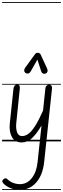

<svg xmlns="http://www.w3.org/2000/svg" viewBox="-25 -1349 602 1832"><path d="M182 10Q118 10 89.2 -40.8Q60.5 -91.5 68.5 -171L103.5 -502.5Q104.5 -514.5 111.8 -527.5Q119 -540.5 138 -541Q157 -542 161.2 -531Q165.5 -520 164 -504L130 -172.5Q125 -122.5 138.2 -86.5Q151.5 -50.5 185.5 -50.5Q217 -50.5 247.5 -73.2Q278 -96 311.8 -149.5Q345.5 -203 386 -294.5L408 -506.5Q410 -524 420.5 -532.5Q431 -541 443.5 -541Q456 -541 464.8 -532Q473.5 -523 471 -502L396.5 196.5Q383 321.5 320.5 392.2Q258 463 162.5 463Q118.5 463 77.5 446.8Q36.5 430.5 9 403Q-4 389 -3 378Q-2 367 13.5 357Q21.5 351.5 30 352.2Q38.5 353 46.5 361.5Q67.5 382.5 99 395.2Q130.5 408 165 408Q232.5 408 278 351Q323.5 294 333.5 198.5L371 -151.5Q326 -74.5 281.8 -32.2Q237.5 10 182 10ZM182 10Q118 10 89.2 -40.8Q60.5 -91.5 68.5 -171L103.5 -502.5Q104.5 -514.5 111.8 -527.5Q119 -540.5 138 -541Q157 -542 161.2 -531Q165.5 -520 164 -504L130 -172.5Q125 -122.5 138.2 -86.5Q151.5 -50.5 185.5 -50.5Q217 -50.5 247.5 -73.2Q278 -96 311.8 -149.5Q345.5 -203 386 -294.5L408 -506.5Q410 -524 420.5 -532.5Q431 -541 443.5 -541Q456 -541 464.8 -532Q473.5 -523 471 -502L396.5 196.5Q383 321.5 320.5 392.2Q258 463 162.5 463Q118.5 463 77.5 446.8Q36.5 430.5 9 403Q-4 389 -3 378Q-2 367 13.5 357Q21.5 351.5 30 352.2Q38.5 353 46.5 361.5Q67.5 382.5 99 395.2Q130.5 408 165 408Q232.5 408 278 351Q323.5 294 333.5 198.5L371 -151.5Q326 -74.5 281.8 -32.2Q237.5 10 182 10ZM410 -647Q395 -642 383.5 -648.2Q372 -654.5 368 -668.5L332 -780.5L269 -669.5Q256.5 -648 241.2 -647.2Q226 -646.5 216.5 -654Q205.5 -664.5 206 -677.5Q206.5 -690.5 214.5 -702L307.5 -830Q316 -842.5 324.2 -844Q332.5 -845.5 340 -845.5Q344.5 -845.5 352 -841Q359.5 -836.5 363 -828L422.5 -699.5Q433 -676.5 427.2 -663.5Q421.5 -650.5 410 -647ZM-5 455H556.5V463H-5ZM-5 -16H556.5V0H-5ZM-5 -549H556.5V-541H-5ZM-5 -1329H556.5V-1321H-5Z"/></svg>

Font: Edu SA Dotted Guide
Style: Regular
Weight: 400
Designer: Tina and Corey Anderson, Eben Sorkin, Mirko Velimirovic
Foundry: Google for Education
Version: Version 2.000